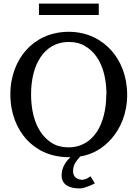

<svg xmlns="http://www.w3.org/2000/svg" viewBox="-20 -866 770 1075"><path d="M447 141C412 141 389 126 389 92C389 53 411 32 429 10C504 -2 560 -40 602 -87C654 -145 692 -230 692 -335C692 -441 655 -526 603 -584C551 -642 471 -688 365 -688C259 -688 179 -644 127 -586C75 -528 38 -443 38 -338C38 -230 75 -145 128 -86C181 -28 259 14 365 14H374C374 15 374 16 373 16C349 37 325 72 325 116C325 169 369 189 425 189C433 189 442 188 452 185C474 178 492 171 511 161L487 121C477 128 462 139 446 139ZM575 -336C575 -253 556 -180 523 -129C491 -80 440 -41 363 -41C328 -41 297 -49 271 -65C193 -113 154 -213 154 -338C154 -421 172 -493 206 -544C238 -593 289 -631 367 -631C402 -631 432 -623 458 -607C537 -560 576 -461 576 -335ZM198 -782H533V-846H198Z"/></svg>

Font: Veleka
Style: Regular
Weight: 400
Designer: Stefan Peev, Context Ltd, 2016; SIL International, 1997-2014.
Foundry: Stefan Peev, Context Ltd, 2016
Version: Version 1.000